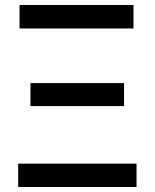

<svg xmlns="http://www.w3.org/2000/svg" viewBox="-20 -747 618 767"><path d="M52.7 0V-93.3H525.4V0ZM58.1 -633.3V-727.1H513.2V-633.3ZM101.6 -323.2V-415H475.6V-323.2Z"/></svg>

Font: Karasuma Gothic
Style: Regular
Weight: 500
Designer: Rasmus Andersson / Ryoko Nishizuka
Foundry: Genbu
Version: Version 1.00